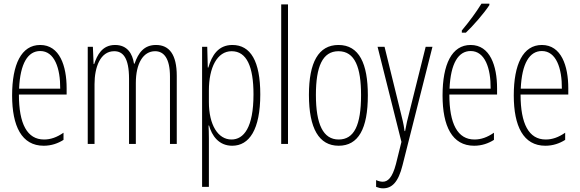

<svg xmlns="http://www.w3.org/2000/svg" viewBox="-20 -877 3161 1046"><path d="M199 -632C96 -632 46 -526 46 -357C46 -190 98 -83 218 -83C260 -83 296 -96 326 -115V-154C290 -129 256 -117 220 -117C128 -117 83 -202 83 -362H343V-396C343 -518 305 -632 199 -632ZM199 -599C277 -599 309 -505 308 -394H84C90 -532 132 -599 199 -599Z M830 -632C765 -632 734 -590 713 -530H710C702 -584 674 -632 607 -632C536 -632 509 -576 493 -528H490L486 -622H458V-93H495V-419C495 -510 526 -598 602 -598C649 -598 683 -564 683 -447V-93H720V-425C720 -531 760 -598 825 -598C872 -598 906 -560 906 -460V-93H943V-464C943 -580 902 -632 830 -632Z M1246 -632C1169 -632 1134 -575 1115 -509H1112L1109 -622H1081V141H1118V-122C1118 -152 1117 -178 1116 -193H1119C1134 -139 1171 -83 1245 -83C1338 -83 1398 -171 1398 -363C1398 -544 1345 -632 1246 -632ZM1242 -598C1324 -598 1361 -514 1361 -363C1361 -182 1308 -117 1241 -117C1168 -117 1118 -196 1118 -321V-384C1118 -509 1163 -598 1242 -598Z M1549 -93V-853H1512V-93Z M1984 -358C1984 -530 1937 -632 1824 -632C1715 -632 1663 -537 1663 -360C1663 -177 1718 -83 1825 -83C1932 -83 1984 -175 1984 -358ZM1701 -360C1701 -514 1737 -598 1824 -598C1914 -598 1947 -509 1947 -359C1947 -194 1909 -117 1825 -117C1740 -117 1701 -201 1701 -360Z M2037 -622 2167 -104 2137 17C2117 93 2092 113 2065 113C2053 113 2039 109 2029 104V141C2042 146 2053 149 2067 149C2115 149 2150 116 2173 23L2336 -622H2299L2207 -253C2200 -227 2194 -202 2187 -163H2184C2181 -182 2181 -193 2166 -252L2075 -622Z M2646 -849V-857H2603C2571 -806 2540 -764 2496 -711V-699H2518C2557 -736 2615 -802 2646 -849ZM2544 -632C2441 -632 2391 -526 2391 -357C2391 -190 2443 -83 2563 -83C2605 -83 2641 -96 2671 -115V-154C2635 -129 2601 -117 2565 -117C2473 -117 2428 -202 2428 -362H2688V-396C2688 -518 2650 -632 2544 -632ZM2544 -599C2622 -599 2654 -505 2653 -394H2429C2435 -532 2477 -599 2544 -599Z M2932 -632C2829 -632 2779 -526 2779 -357C2779 -190 2831 -83 2951 -83C2993 -83 3029 -96 3059 -115V-154C3023 -129 2989 -117 2953 -117C2861 -117 2816 -202 2816 -362H3076V-396C3076 -518 3038 -632 2932 -632ZM2932 -599C3010 -599 3042 -505 3041 -394H2817C2823 -532 2865 -599 2932 -599Z"/></svg>

Font: Noto Sans Kannada UI ExtraCondensed ExtraLight
Style: Regular
Weight: 200
Width: 2
Designer: Jelle Bosma - Monotype Design Team
Foundry: Monotype Imaging Inc.
Version: Version 2.005